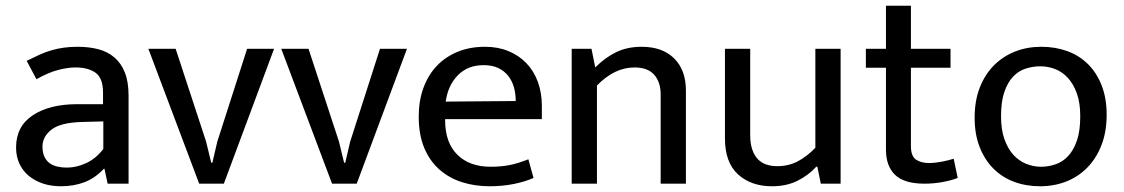

<svg xmlns="http://www.w3.org/2000/svg" viewBox="-20 -640 3915 669"><path d="M73 -428Q97 -440 118 -449.5Q139 -459 160 -465Q181 -471 203 -474Q225 -477 251 -477Q290 -477 322.5 -468.5Q355 -460 378.5 -440Q402 -420 415 -387.5Q428 -355 428 -306V0H355L344 -52H342Q311 -19 274 -5Q237 9 192 9Q158 9 129.5 -0.5Q101 -10 80 -27.5Q59 -45 47.5 -70Q36 -95 36 -126Q36 -200 94.5 -238.5Q153 -277 249 -277H339V-317Q339 -368 313 -386.5Q287 -405 243 -405Q217 -405 183.5 -396.5Q150 -388 107 -364ZM340 -217 266 -215Q191 -213 159.5 -188.5Q128 -164 128 -129Q128 -108 135 -93.5Q142 -79 153.5 -71Q165 -63 180.5 -59.5Q196 -56 213 -56Q246 -56 280 -71.5Q314 -87 340 -121Z M841 -470H935L760 0H674L497 -470H592L698 -147L716 -73H720L737 -146Z M1304 -470H1398L1223 0H1137L960 -470H1055L1161 -147L1179 -73H1183L1200 -146Z M1868 -225H1531V-221Q1531 -143 1573.5 -101Q1616 -59 1689 -59Q1727 -59 1756.5 -65Q1786 -71 1821 -85L1839 -20Q1810 -7 1770.5 1Q1731 9 1686 9Q1635 9 1590.5 -5Q1546 -19 1512 -48.5Q1478 -78 1458.5 -124Q1439 -170 1439 -234Q1439 -289 1455.5 -334Q1472 -379 1502 -410.5Q1532 -442 1574.5 -459.5Q1617 -477 1670 -477Q1715 -477 1751.5 -462Q1788 -447 1814 -420Q1840 -393 1854 -355Q1868 -317 1868 -271ZM1777 -288Q1777 -314 1770.5 -336.5Q1764 -359 1750.5 -376Q1737 -393 1716 -403Q1695 -413 1665 -413Q1610 -413 1575.5 -378Q1541 -343 1533 -286Z M2060 0H1972V-470H2041L2054 -405Q2089 -440 2127.5 -458.5Q2166 -477 2216 -477Q2288 -477 2329 -436.5Q2370 -396 2370 -324V0H2282V-311Q2282 -354 2259.5 -379.5Q2237 -405 2191 -405Q2121 -405 2060 -342Z M2821 -470H2909V0H2840L2828 -59H2824Q2798 -30 2759.5 -10.5Q2721 9 2670 9Q2597 9 2551.5 -32.5Q2506 -74 2506 -158V-470H2594V-169Q2594 -139 2601.5 -118Q2609 -97 2621.5 -84.5Q2634 -72 2651 -66.5Q2668 -61 2688 -61Q2728 -61 2760 -78Q2792 -95 2821 -125Z M3292 -404H3154V-131Q3154 -96 3171.5 -84Q3189 -72 3217 -72Q3237 -72 3261 -76.5Q3285 -81 3303 -87L3317 -20Q3297 -12 3266 -6Q3235 0 3201 0Q3131 0 3099 -30.5Q3067 -61 3067 -119V-404H2997V-470H3067V-620H3154V-470H3292Z M3836 -240Q3836 -181 3818 -134.5Q3800 -88 3768.5 -56Q3737 -24 3695 -7.5Q3653 9 3604 9Q3555 9 3513.5 -6.5Q3472 -22 3441.5 -52.5Q3411 -83 3393.5 -127.5Q3376 -172 3376 -230Q3376 -289 3394 -335Q3412 -381 3443.5 -412.5Q3475 -444 3517 -460.5Q3559 -477 3608 -477Q3657 -477 3698.5 -462Q3740 -447 3770.5 -417Q3801 -387 3818.5 -342.5Q3836 -298 3836 -240ZM3744 -235Q3744 -282 3732 -315Q3720 -348 3700.5 -369Q3681 -390 3656 -399.5Q3631 -409 3605 -409Q3579 -409 3554 -401Q3529 -393 3510 -373Q3491 -353 3479.5 -319.5Q3468 -286 3468 -235Q3468 -188 3480 -154.5Q3492 -121 3511.5 -100Q3531 -79 3556 -69Q3581 -59 3607 -59Q3633 -59 3658 -67.5Q3683 -76 3702 -96.5Q3721 -117 3732.5 -150.5Q3744 -184 3744 -235Z"/></svg>

Font: Mukta Mahee
Style: Regular
Weight: 400
Designer: Shuchita Grover, Noopur Datye, Girish Dalvi, Yashodeep Gholap
Foundry: Ek Type
Version: Version 2.538;PS 1.000;hotconv 16.6.51;makeotf.lib2.5.65220;